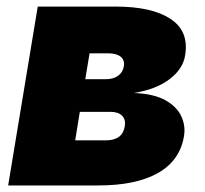

<svg xmlns="http://www.w3.org/2000/svg" viewBox="-20 -566 627 586"><path d="M4.9 0 95.2 -545.9H333.5Q443.4 -545.9 500.5 -508.3Q557.6 -470.7 544.9 -396.5Q538.6 -356 498 -324.7Q457.5 -293.5 388.7 -282.2Q449.7 -279.8 484.9 -260Q520 -240.2 533.4 -210.9Q546.9 -181.6 541.5 -150.4Q529.3 -76.2 462.4 -38.1Q395.5 0 280.3 0ZM209.5 -137.7H303.2Q354 -137.7 360.8 -180.7Q364.3 -200.7 352.8 -212.6Q341.3 -224.6 317.4 -224.6H223.6ZM240.2 -324.2H302.7Q325.7 -324.2 340.3 -334.7Q355 -345.2 357.9 -363.3Q361.3 -382.3 348.4 -392.8Q335.4 -403.3 310.1 -403.3H253.4Z"/></svg>

Font: Inter Black
Style: Italic
Weight: 900
Italic angle: -9.39999°
Designer: Rasmus Andersson
Foundry: rsms
Version: Version 4.000;git-a52131595